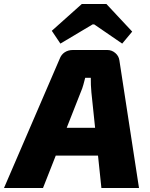

<svg xmlns="http://www.w3.org/2000/svg" viewBox="-65 -940 750 960"><path d="M472 -690Q494 -690 511.5 -675Q529 -660 532 -638L630 0H442L392 -478Q390 -497 389.5 -515Q389 -533 389 -551H361Q357 -536 352 -517Q347 -498 339 -480L150 0H-45L233 -645Q241 -667 258.5 -678.5Q276 -690 299 -690ZM514 -301 498 -162H138L155 -301ZM467 -920 596 -782 546 -722 406 -818H398L237 -722L194 -786L344 -920Z"/></svg>

Font: Exo 2 ExtraBold
Style: Italic
Weight: 800
Italic angle: -8°
Designer: Natanael Gama
Foundry: Natanael Gama
Version: Version 2.010